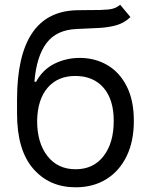

<svg xmlns="http://www.w3.org/2000/svg" viewBox="-20 -770 629 801"><path d="M481.5 -750 524.1 -698.9Q499.3 -674.7 466.6 -665.1Q433.9 -655.5 392.8 -653.4Q351.6 -651.3 301.1 -649.1Q215.9 -646 174 -590.2Q132.1 -534.4 123.6 -429H130.7Q158.4 -480.1 207.4 -504.3Q256.4 -528.4 312.5 -528.4Q376.4 -528.4 427.6 -498.6Q478.7 -468.8 508.5 -410.2Q538.4 -351.6 538.4 -265.6Q538.4 -180 508 -117.9Q477.6 -55.8 423.1 -22.2Q368.6 11.4 295.5 11.4Q185.7 11.4 118.4 -66.4Q51.1 -144.2 51.1 -295.5V-353.7Q51.1 -720.9 299.7 -727.3Q316.1 -727.6 330.8 -727.8Q345.5 -728 359.4 -728Q400.9 -727.6 431.1 -730.3Q461.3 -733 481.5 -750ZM295.5 -63.9Q369.7 -63.9 412.1 -118.8Q454.5 -173.7 454.5 -265.6Q454.5 -355.1 411.8 -404.1Q369 -453.1 294 -453.1Q221.2 -453.1 178.8 -404.1Q136.4 -355.1 134.9 -265.6Q134.9 -174 177.9 -119Q220.9 -63.9 295.5 -63.9Z"/></svg>

Font: Inter Alia
Style: Regular
Weight: 400
Designer: Rasmus Andersson (Latin, Greek, Cyrillic etc.) and Evan from Shavian.info (Shavian, old style figures)
Foundry: Shavian.info
Version: Version 0.001;git-37ab20767